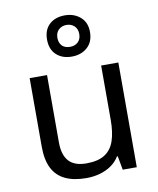

<svg xmlns="http://www.w3.org/2000/svg" viewBox="-90 -888 799 968"><g transform="rotate(-10 309.0 -403.5)"><path d="M533 -536V0H461L448 -71H444Q427 -43 400 -25Q373 -7 341 1.5Q309 10 274 10Q210 10 166.5 -10.5Q123 -31 101 -74Q79 -117 79 -185V-536H168V-191Q168 -127 197 -95Q226 -63 287 -63Q347 -63 381.5 -85.5Q416 -108 430.5 -151.5Q445 -195 445 -257V-536ZM308 -606Q259 -606 229 -634Q199 -662 199 -712Q199 -762 229 -789.5Q259 -817 308 -817Q355 -817 387 -789.5Q419 -762 419 -713Q419 -662 387.5 -634Q356 -606 308 -606ZM308 -656Q333 -656 348.5 -671Q364 -686 364 -712Q364 -738 348 -753Q332 -768 308 -768Q284 -768 268 -753Q252 -738 252 -712Q252 -686 266.5 -671Q281 -656 308 -656Z"/></g></svg>

Font: Noto Sans Gurmukhi
Style: Regular
Weight: 400
Designer: Jelle Bosma - Monotype Design Team
Foundry: Monotype Imaging Inc.
Version: Version 2.003